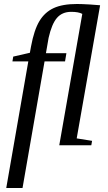

<svg xmlns="http://www.w3.org/2000/svg" viewBox="-20 -724 540 957"><path d="M362.3 -34.2 439 -22 435.1 0H275.4L390.1 -654.3V-654.8Q371.6 -665 335 -665Q290 -665 263.9 -634.8Q237.8 -604.5 222.2 -535.2L209 -459H311L304.2 -418H202.1L92.3 212.9H11.2L121.1 -418H42L45.9 -441.9L128.9 -460.9L134.8 -493.2Q149.9 -574.7 176.5 -618.9Q203.1 -663.1 247.3 -683.6Q291.5 -704.1 363.8 -704.1Q385.7 -704.1 428 -701.7Q470.2 -699.2 479 -697.8Z"/></svg>

Font: Tinos
Style: Italic
Weight: 400
Italic angle: -16.333°
Designer: Steve Matteson
Foundry: Monotype Imaging Inc.
Version: Version 1.32